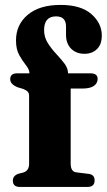

<svg xmlns="http://www.w3.org/2000/svg" viewBox="-20 -742 424 762"><path d="M260.5 -93Q260.5 -60.5 283 -58L331 -52Q355.5 -49.5 355.5 -26Q355.5 0 326.5 0H59.5Q31 0 31 -25Q31 -45 53.5 -52.5L73 -57.5Q95.5 -64.5 95.5 -92.5V-361.5Q95.5 -371 91 -377Q86.5 -383 73.5 -388.5L49 -396Q20.5 -408 20.5 -427.5Q20.5 -451 48 -451H97Q96.5 -466.5 83 -483.2Q69.5 -500 56.5 -523Q43.5 -546 43.5 -581.5Q43.5 -644 90 -683.2Q136.5 -722.5 220.5 -722.5Q301 -722.5 342.5 -686.2Q384 -650 384 -601Q384 -565.5 364.8 -547Q345.5 -528.5 315.5 -528.5Q282 -528.5 262 -549Q242 -569.5 242 -604V-637Q242 -677 202.5 -677Q155 -677 155 -622.5Q155 -594.5 169.5 -571.5Q184 -548.5 202.8 -528.5Q221.5 -508.5 235.8 -489.8Q250 -471 250 -451H339Q367.5 -451 367.5 -428.5Q367.5 -412 352.8 -401.2Q338 -390.5 305 -390.5H260.5Z"/></svg>

Font: Fraunces 72pt S050
Style: Bold
Weight: 700
Version: Version 1.000; ttfautohint (v1.8.3)